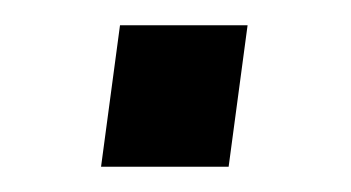

<svg xmlns="http://www.w3.org/2000/svg" viewBox="-20 -364 278 152"><path d="M161 -232H60L75 -344H176Z"/></svg>

Font: Chivo
Style: Italic
Weight: 400
Italic angle: -8.05°
Designer: Hector Gatti
Foundry: Omnibus-Type
Version: Version 1.007